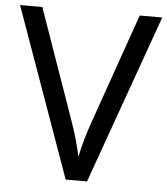

<svg xmlns="http://www.w3.org/2000/svg" viewBox="-52 -760 703 807"><g transform="rotate(5 300.0 -357.0)"><path d="M600 -714H505L345 -258C324 -198 309 -147 300 -100C290 -147 276 -197 255 -256L94 -714H0L255 0H345Z"/></g></svg>

Font: Noto Sans Sunuwar
Style: Regular
Weight: 400
Designer: Anshuman Pandey
Foundry: Jamra Patel LLC
Version: Version 1.000